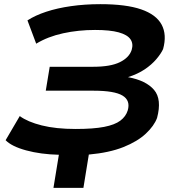

<svg xmlns="http://www.w3.org/2000/svg" viewBox="-20 -735 871 923"><path d="M237 168 263 9Q176 7 106 -12Q36 -31 7 -61L75 -177Q113 -149 181 -132Q249 -115 344 -115Q429 -115 480.5 -125Q532 -135 558.5 -155Q585 -175 594 -204Q608 -252 569 -275.5Q530 -299 430 -299H200L219 -414H428Q511 -414 556 -436Q601 -458 613 -495Q622 -525 607 -546.5Q592 -568 550.5 -579.5Q509 -591 437 -591Q357 -591 283.5 -575Q210 -559 154 -525L112 -637Q149 -661 202 -678.5Q255 -696 321.5 -705.5Q388 -715 462 -715Q586 -715 658.5 -690Q731 -665 757 -616.5Q783 -568 764 -499Q754 -477 731.5 -450.5Q709 -424 675.5 -401.5Q642 -379 595 -364H596Q682 -348 720.5 -303Q759 -258 735 -168Q721 -130 681 -92.5Q641 -55 573.5 -28Q506 -1 407 8L381 168Z"/></svg>

Font: Nunito Sans 7pt Expanded
Style: Bold Italic
Weight: 700
Width: 7
Italic angle: -9°
Designer: Vernon Adams
Foundry: Vernon Adams
Version: Version 3.101;gftools[0.9.27]